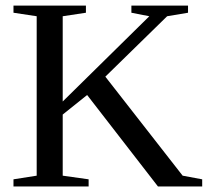

<svg xmlns="http://www.w3.org/2000/svg" viewBox="-20 -675 762 695"><path d="M660.6 -654.8V-628.9L585 -616.2L361.3 -397.5L641.1 -39.1L711.9 -25.9V0H551.8L295.4 -331.1L207 -260.3V-39.1L300.8 -25.9V0H28.8V-25.9L112.8 -39.1V-616.2L28.8 -628.9V-654.8H291V-628.9L207 -616.2V-307.6L520.5 -616.2L455.6 -628.9V-654.8Z"/></svg>

Font: Tinos
Style: Regular
Weight: 400
Designer: Steve Matteson
Foundry: Monotype Imaging Inc.
Version: Version 1.23